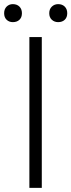

<svg xmlns="http://www.w3.org/2000/svg" viewBox="-36 -908 345 928"><path d="M106 0V-729H166V0ZM26 -801Q8 -801 -4 -812.5Q-16 -824 -16 -844Q-16 -864 -4 -876Q8 -888 26 -888Q46 -888 58 -876Q70 -864 70 -844Q70 -824 58 -812.5Q46 -801 26 -801ZM245 -801Q227 -801 214.5 -812.5Q202 -824 202 -844Q202 -864 214.5 -876Q227 -888 245 -888Q265 -888 277 -876Q289 -864 289 -844Q289 -824 277 -812.5Q265 -801 245 -801Z"/></svg>

Font: Noto Sans HK Thin Light
Style: Regular
Weight: 300
Version: Version 2.004-H2;hotconv 1.0.118;makeotfexe 2.5.65603